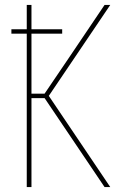

<svg xmlns="http://www.w3.org/2000/svg" viewBox="-20 -755 540 775"><path d="M88 0V-619H26V-637H88V-735H107V-637H231V-619H107V-377H160L257 -520L402 -735H425L177 -368L425 0H402L160 -359H107V0Z"/></svg>

Font: Iosevka SS18 Thin
Style: Regular
Weight: 100
Monospace: yes
Designer: Belleve Invis
Foundry: Belleve Invis
Version: Version 25.1.1; ttfautohint (v1.8.4)